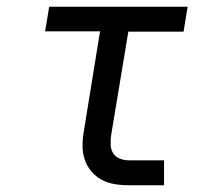

<svg xmlns="http://www.w3.org/2000/svg" viewBox="-20 -550 640 570"><path d="M363 0Q341 0 320 -3.5Q299 -7 281.5 -16.5Q264 -26 251 -41.5Q238 -57 231.5 -76.5Q225 -96 225 -117.5Q225 -139 229 -161L277 -457H114L126 -530H537L525 -456H361L310 -149Q308 -135 308.5 -120.5Q309 -106 316 -95Q323 -84 336 -79Q349 -74 363 -74H467V0Z"/></svg>

Font: Iosevka Slab Extended Oblique
Style: Regular
Weight: 400
Width: 7
Italic angle: -9°
Monospace: yes
Designer: Belleve Invis
Foundry: Belleve Invis
Version: Version 11.1.0; ttfautohint (v1.8.3)